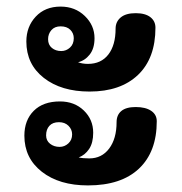

<svg xmlns="http://www.w3.org/2000/svg" viewBox="-20 -582 554 583"><path d="M60 -456Q60 -501 88.5 -531.5Q117 -562 164 -562Q208 -562 237.5 -533.5Q267 -505 267 -466Q267 -435 252.5 -416.5Q238 -398 217 -393Q230 -388 247 -388Q287 -388 309 -416.5Q331 -445 331 -495Q331 -516 346.5 -529Q362 -542 392 -542Q421 -542 436.5 -530Q452 -518 452 -498Q452 -405 399 -354.5Q346 -304 252 -304Q166 -304 113 -345.5Q60 -387 60 -456ZM126 -463Q126 -446 137.5 -436.5Q149 -427 166 -427Q181 -427 192.5 -437.5Q204 -448 204 -466Q204 -481 193.5 -491.5Q183 -502 164 -502Q146 -502 136 -490.5Q126 -479 126 -463ZM456 -214Q456 -121 402 -70Q348 -19 247 -19Q160 -19 107 -60.5Q54 -102 54 -170Q54 -217 82.5 -245.5Q111 -274 162 -274Q206 -274 234.5 -246.5Q263 -219 263 -179Q263 -148 250.5 -129.5Q238 -111 219 -104Q231 -101 251 -101Q289 -101 311.5 -131Q334 -161 334 -211Q334 -233 348.5 -245Q363 -257 392 -257Q422 -257 439 -245.5Q456 -234 456 -214ZM161 -136Q176 -136 187.5 -146.5Q199 -157 199 -174Q199 -189 188 -200Q177 -211 159 -211Q140 -211 130 -200Q120 -189 120 -171Q120 -155 132 -145.5Q144 -136 161 -136Z"/></svg>

Font: Mali SemiBold
Style: Regular
Weight: 600
Designer: Kitiyaporn Chalermlarp | Katatrad Aksorn Co.,Ltd.
Foundry: Cadson Demak Co.,Ltd.
Version: Version 1.000; ttfautohint (v1.6)